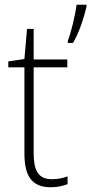

<svg xmlns="http://www.w3.org/2000/svg" viewBox="-20 -831 385 810"><path d="M345 -803V-811H303C299 -773 278 -686 266 -659V-650H288C313 -691 335 -759 345 -803ZM199 -75C140 -75 122 -113 122 -186V-547H264V-580H122V-709H94L83 -582L15 -572V-547H83V-184C83 -90 113 -41 194 -41C224 -41 246 -47 265 -54V-87C247 -80 225 -75 199 -75Z"/></svg>

Font: Noto Sans Tamil UI SemiCondensed ExtraLight
Style: Regular
Weight: 200
Width: 4
Designer: Jelle Bosma - Monotype Design Team
Foundry: Monotype Imaging Inc.
Version: Version 2.004